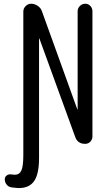

<svg xmlns="http://www.w3.org/2000/svg" viewBox="-20 -750 540 1001"><path d="M39.1 226.6Q24.4 224.6 14.6 212.4Q4.9 200.2 4.9 184.6Q4.9 171.9 15.1 164.6Q25.4 157.2 38.1 159.2Q51.8 161.1 56.6 161.1Q81.1 161.1 91.3 139.2Q101.6 117.2 101.6 57.6V-689.5Q101.6 -706.1 113.8 -718.3Q126 -730.5 142.6 -730.5Q160.2 -730.5 176.3 -719.7Q192.4 -709 198.2 -692.4L382.8 -180.7Q382.8 -179.7 383.8 -179.7Q384.8 -179.7 384.8 -180.7V-691.4Q384.8 -707 396.5 -718.8Q408.2 -730.5 424.3 -730.5Q440.4 -730.5 451.2 -718.8Q461.9 -707 461.9 -691.4V-39.1Q461.9 -23.4 451.2 -11.7Q440.4 0 423.8 0Q384.8 0 372.1 -36.1L185.5 -548.8Q185.5 -549.8 184.6 -549.8Q183.6 -549.8 183.6 -548.8V72.3Q183.6 157.2 158.2 193.8Q132.8 230.5 78.1 230.5Q57.6 229.5 39.1 226.6Z"/></svg>

Font: Rounded-X Mgen+ 1m regular
Style: Regular
Weight: 400
Designer: [Source Han Sans]
Ryoko NISHIZUKA  (kana & ideographs); Paul D. Hunt (Latin, Greek & Cyrillic); Wenlong ZHANG  (bopomofo
Version: Version 1.059.20150602